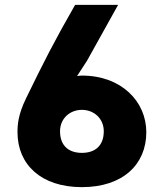

<svg xmlns="http://www.w3.org/2000/svg" viewBox="-20 -753 680 790"><path d="M317 -301C367 -301 407 -265 407 -213C407 -154 372 -124 317 -124C262 -124 227 -154 227 -213C227 -265 267 -301 317 -301ZM52 -209C52 -76 149 17 317 17C485 17 582 -76 582 -209C582 -335 480 -442 317 -442C310 -442 303 -441 297 -440L338 -503L466 -733H289C201 -579 160 -498 87 -348C55 -282 52 -241 52 -209Z"/></svg>

Font: Kreadon Extra Bold
Style: Regular
Weight: 800
Designer: kohakuno
Foundry: StudioGnu
Version: Version 1.000;Glyphs 3.1.2 (3151)